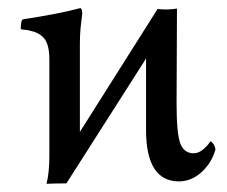

<svg xmlns="http://www.w3.org/2000/svg" viewBox="-20 -444 559 473"><path d="M416 -422.9 415 -189.5Q415 -114.3 424.3 -90.3Q433.6 -66.4 457 -66.4Q469.7 -66.4 481.4 -76.7Q493.2 -86.9 498 -95.7Q502 -95.7 507.8 -85.9Q510.7 -80.1 510.7 -75.2Q501 -42 476.1 -19.5Q451.2 2.9 419.9 2.9Q339.8 2 339.8 -124V-299.8L143.6 7.8Q117.2 7.8 94.7 8.8Q101.6 -19.5 101.6 -59.6V-297.9Q101.6 -335 87.9 -350.6Q78.1 -361.3 64 -365.7Q49.8 -370.1 40.5 -370.6Q31.2 -371.1 31.2 -373Q31.2 -395.5 37.1 -396.5Q127 -410.2 176.8 -423.8Q179.7 -424.8 181.2 -420.4Q182.6 -416 182.6 -410.2Q182.6 -407.2 179.7 -385.7Q176.8 -364.3 176.8 -333V-119.1L368.2 -421.9Q390.6 -418.9 416 -422.9Z"/></svg>

Font: Crimson Text
Style: Roman
Weight: 400
Version: Version 0.13